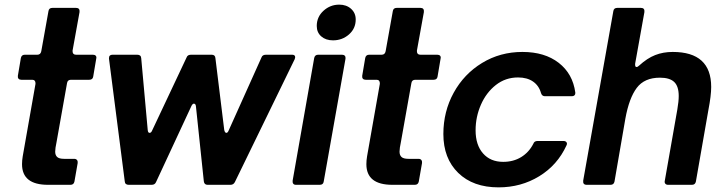

<svg xmlns="http://www.w3.org/2000/svg" viewBox="-20 -797 3125 828"><path d="M301 -14Q298 0 284 0H187Q75 0 75 -89Q75 -105 78 -123L133 -435V-439Q133 -445 129.5 -449Q126 -453 119 -453H72Q64 -453 60 -457.5Q56 -462 57 -470L70 -547Q73 -561 87 -561H141Q155 -561 158 -576L189 -749Q191 -763 206 -763H308Q325 -763 323 -745L293 -579V-576Q293 -561 308 -561H381Q389 -561 393 -556.5Q397 -552 395 -544L382 -467Q380 -453 365 -453H286Q271 -453 269 -438L224 -185Q218 -157 218 -143Q218 -128 226.5 -120Q235 -112 257 -112H300Q308 -112 312 -107Q316 -102 315 -94Z M653 -12Q648 0 634 0H535Q519 0 518 -15L450 -544V-546Q450 -561 465 -561H572Q588 -561 589 -546L617 -237Q618 -224 625 -224Q632 -224 636 -234L785 -550Q789 -561 804 -561H893Q908 -561 909 -546L947 -237Q948 -231 950.5 -227.5Q953 -224 956 -224Q962 -224 966 -234L1108 -550Q1112 -561 1127 -561H1240Q1253 -561 1253 -550L1251 -542L993 -12Q987 0 974 0H875Q861 0 859 -15L825 -338Q824 -350 816 -350Q811 -350 806 -341Z M1376 -14Q1374 0 1359 0H1256Q1248 0 1244.5 -5Q1241 -10 1242 -18L1335 -547Q1338 -561 1352 -561H1455Q1463 -561 1467 -556.5Q1471 -552 1470 -544ZM1346 -685Q1346 -724 1375 -750.5Q1404 -777 1443 -777Q1474 -777 1494 -759Q1514 -741 1514 -713Q1514 -674 1485 -648.5Q1456 -623 1416 -623Q1385 -623 1365.5 -640Q1346 -657 1346 -685Z M1786 -14Q1783 0 1769 0H1672Q1560 0 1560 -89Q1560 -105 1563 -123L1618 -435V-439Q1618 -445 1614.5 -449Q1611 -453 1604 -453H1557Q1549 -453 1545 -457.5Q1541 -462 1542 -470L1555 -547Q1558 -561 1572 -561H1626Q1640 -561 1643 -576L1674 -749Q1676 -763 1691 -763H1793Q1810 -763 1808 -745L1778 -579V-576Q1778 -561 1793 -561H1866Q1874 -561 1878 -556.5Q1882 -552 1880 -544L1867 -467Q1865 -453 1850 -453H1771Q1756 -453 1754 -438L1709 -185Q1703 -157 1703 -143Q1703 -128 1711.5 -120Q1720 -112 1742 -112H1785Q1793 -112 1797 -107Q1801 -102 1800 -94Z M1892 -219Q1892 -316 1936.5 -397Q1981 -478 2059 -525.5Q2137 -573 2233 -573Q2329 -573 2389.5 -526Q2450 -479 2461 -398V-395Q2461 -389 2457 -385.5Q2453 -382 2446 -382H2330Q2317 -382 2313 -396Q2304 -428 2278.5 -445.5Q2253 -463 2214 -463Q2160 -463 2118.5 -430.5Q2077 -398 2054 -345.5Q2031 -293 2031 -235Q2031 -172 2063 -135.5Q2095 -99 2150 -99Q2194 -99 2227.5 -119.5Q2261 -140 2280 -177Q2284 -189 2298 -189H2410Q2419 -189 2423 -183.5Q2427 -178 2423 -170Q2384 -85 2305.5 -37Q2227 11 2130 11Q2020 11 1956 -51.5Q1892 -114 1892 -219Z M2630 -14Q2627 0 2613 0H2510Q2493 0 2495 -18L2625 -749Q2627 -763 2642 -763H2744Q2761 -763 2759 -745L2719 -522V-518Q2719 -508 2725 -508Q2730 -508 2736 -514Q2771 -546 2805.5 -559.5Q2840 -573 2881 -573Q3047 -573 3047 -422Q3047 -385 3035 -323L2981 -14Q2978 0 2964 0H2861Q2853 0 2849 -5Q2845 -10 2847 -18L2901 -325Q2907 -360 2907 -383Q2907 -425 2887.5 -443.5Q2868 -462 2826 -462Q2759 -462 2726 -418Q2693 -374 2677 -286Z"/></svg>

Font: Open Sauce Two
Style: Bold Italic
Weight: 700
Italic angle: -10°
Designer: Alfredo Marco Pradil
Foundry: Creative Sauce Fz LLC
Version: Version 1.477